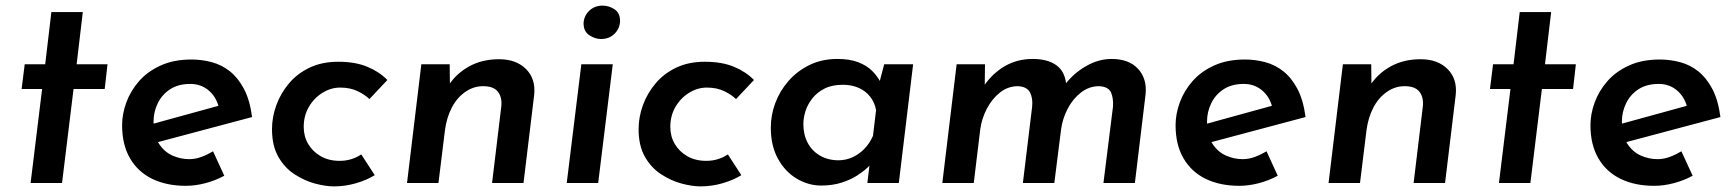

<svg xmlns="http://www.w3.org/2000/svg" viewBox="-20 -652 6179 684"><path d="M163 -609H275L253 -423H363L353 -335H242L201 0H89L130 -335H57L68 -423H141Z M654 -85Q676 -85 697.5 -93Q719 -101 739 -113L779 -26Q748 -9 712 0.5Q676 10 642 10Q574 10 523 -14.5Q472 -39 443.5 -87.5Q415 -136 415 -206Q415 -246 430 -287Q445 -328 475 -362.5Q505 -397 552 -418.5Q599 -440 662 -440Q699 -440 734.5 -430.5Q770 -421 799 -398Q828 -375 849 -335.5Q870 -296 878 -235L525 -141L507 -206L798 -286L759 -272Q749 -309 722 -331Q695 -353 658 -353Q615 -353 586 -334Q557 -315 542 -284Q527 -253 527 -219Q527 -170 546 -140.5Q565 -111 594 -98Q623 -85 654 -85Z M1315 -28Q1286 -10 1247.5 1Q1209 12 1170 12Q1140 12 1102.5 2Q1065 -8 1029.5 -31Q994 -54 971.5 -93.5Q949 -133 949 -192Q949 -235 964.5 -277.5Q980 -320 1009.5 -355Q1039 -390 1083 -411Q1127 -432 1185 -432Q1246 -432 1289 -414Q1332 -396 1360 -367L1296 -299Q1281 -314 1254.5 -327Q1228 -340 1192 -340Q1159 -340 1129 -321.5Q1099 -303 1080.5 -271.5Q1062 -240 1062 -200Q1062 -166 1078 -139Q1094 -112 1122.5 -95.5Q1151 -79 1190 -79Q1212 -79 1231.5 -85Q1251 -91 1267 -102Z M1582 -423 1583 -332 1577 -346Q1604 -389 1650.5 -415Q1697 -441 1758 -441Q1819 -441 1854 -406Q1889 -371 1883 -314L1845 0H1733L1766 -274Q1769 -306 1753.5 -325.5Q1738 -345 1701 -345Q1667 -345 1637.5 -324.5Q1608 -304 1589.5 -268.5Q1571 -233 1565 -187L1542 0H1430L1481 -423Z M2051 -423H2163L2111 0H1999ZM2059 -569Q2060 -595 2079 -613.5Q2098 -632 2127 -632Q2149 -632 2169 -619Q2189 -606 2189 -577Q2188 -550 2169 -531.5Q2150 -513 2121 -513Q2100 -513 2079.5 -526.5Q2059 -540 2059 -569Z M2621 -28Q2592 -10 2553.5 1Q2515 12 2476 12Q2446 12 2408.5 2Q2371 -8 2335.5 -31Q2300 -54 2277.5 -93.5Q2255 -133 2255 -192Q2255 -235 2270.5 -277.5Q2286 -320 2315.5 -355Q2345 -390 2389 -411Q2433 -432 2491 -432Q2552 -432 2595 -414Q2638 -396 2666 -367L2602 -299Q2587 -314 2560.5 -327Q2534 -340 2498 -340Q2465 -340 2435 -321.5Q2405 -303 2386.5 -271.5Q2368 -240 2368 -200Q2368 -166 2384 -139Q2400 -112 2428.5 -95.5Q2457 -79 2496 -79Q2518 -79 2537.5 -85Q2557 -91 2573 -102Z M2905 9Q2860 9 2818.5 -15.5Q2777 -40 2751.5 -86.5Q2726 -133 2726 -197Q2726 -242 2742 -285Q2758 -328 2789 -363.5Q2820 -399 2864 -420.5Q2908 -442 2963 -442Q3007 -442 3037 -430.5Q3067 -419 3086 -400.5Q3105 -382 3117 -359L3108 -340L3130 -423H3233L3182 0H3070L3082 -101L3089 -74Q3085 -69 3071 -55.5Q3057 -42 3034 -27Q3011 -12 2978.5 -1.5Q2946 9 2905 9ZM2967 -81Q2993 -81 3016.5 -91.5Q3040 -102 3059 -121.5Q3078 -141 3090 -168L3101 -260Q3096 -287 3080 -307.5Q3064 -328 3039 -339Q3014 -350 2983 -350Q2944 -350 2917.5 -336.5Q2891 -323 2874 -301.5Q2857 -280 2849.5 -256Q2842 -232 2842 -210Q2842 -172 2857.5 -143Q2873 -114 2901.5 -97.5Q2930 -81 2967 -81Z M3489 -423 3488 -332 3486 -347Q3516 -391 3560 -416.5Q3604 -442 3659 -442Q3711 -442 3742 -420.5Q3773 -399 3778 -354L3775 -352Q3806 -392 3850 -417Q3894 -442 3940 -442Q4002 -442 4034.5 -406.5Q4067 -371 4061 -315L4023 0H3911L3945 -272Q3947 -302 3938 -322.5Q3929 -343 3896 -345Q3860 -345 3831 -322.5Q3802 -300 3783.5 -264.5Q3765 -229 3760 -190L3736 0H3624L3657 -272Q3660 -302 3649.5 -322.5Q3639 -343 3607 -345Q3571 -345 3542.5 -322.5Q3514 -300 3495.5 -264.5Q3477 -229 3472 -190L3449 0H3337L3388 -423Z M4407 -85Q4429 -85 4450.5 -93Q4472 -101 4492 -113L4532 -26Q4501 -9 4465 0.5Q4429 10 4395 10Q4327 10 4276 -14.5Q4225 -39 4196.5 -87.5Q4168 -136 4168 -206Q4168 -246 4183 -287Q4198 -328 4228 -362.5Q4258 -397 4305 -418.5Q4352 -440 4415 -440Q4452 -440 4487.5 -430.5Q4523 -421 4552 -398Q4581 -375 4602 -335.5Q4623 -296 4631 -235L4278 -141L4260 -206L4551 -286L4512 -272Q4502 -309 4475 -331Q4448 -353 4411 -353Q4368 -353 4339 -334Q4310 -315 4295 -284Q4280 -253 4280 -219Q4280 -170 4299 -140.5Q4318 -111 4347 -98Q4376 -85 4407 -85Z M4865 -423 4866 -332 4860 -346Q4887 -389 4933.5 -415Q4980 -441 5041 -441Q5102 -441 5137 -406Q5172 -371 5166 -314L5128 0H5016L5049 -274Q5052 -306 5036.5 -325.5Q5021 -345 4984 -345Q4950 -345 4920.5 -324.5Q4891 -304 4872.5 -268.5Q4854 -233 4848 -187L4825 0H4713L4764 -423Z M5394 -609H5506L5484 -423H5594L5584 -335H5473L5432 0H5320L5361 -335H5288L5299 -423H5372Z M5885 -85Q5907 -85 5928.5 -93Q5950 -101 5970 -113L6010 -26Q5979 -9 5943 0.5Q5907 10 5873 10Q5805 10 5754 -14.5Q5703 -39 5674.5 -87.5Q5646 -136 5646 -206Q5646 -246 5661 -287Q5676 -328 5706 -362.5Q5736 -397 5783 -418.5Q5830 -440 5893 -440Q5930 -440 5965.5 -430.5Q6001 -421 6030 -398Q6059 -375 6080 -335.5Q6101 -296 6109 -235L5756 -141L5738 -206L6029 -286L5990 -272Q5980 -309 5953 -331Q5926 -353 5889 -353Q5846 -353 5817 -334Q5788 -315 5773 -284Q5758 -253 5758 -219Q5758 -170 5777 -140.5Q5796 -111 5825 -98Q5854 -85 5885 -85Z"/></svg>

Font: Josefin Sans Thin SemiBold
Style: Italic
Weight: 600
Italic angle: -7°
Version: Version 2.000